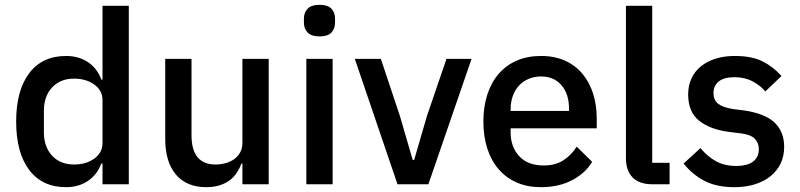

<svg xmlns="http://www.w3.org/2000/svg" viewBox="-20 -764 3316 796"><path d="M405 -86H400Q383 -40 344.5 -14Q306 12 254 12Q155 12 101 -59.5Q47 -131 47 -260Q47 -389 101 -460.5Q155 -532 254 -532Q306 -532 344.5 -506.5Q383 -481 400 -434H405V-740H514V0H405ZM287 -82Q337 -82 371 -106.5Q405 -131 405 -171V-349Q405 -389 371 -413.5Q337 -438 287 -438Q230 -438 196 -401.5Q162 -365 162 -305V-215Q162 -155 196 -118.5Q230 -82 287 -82Z M985 -86H981Q974 -67 962.5 -49Q951 -31 933.5 -17.5Q916 -4 891.5 4Q867 12 835 12Q754 12 709.5 -40Q665 -92 665 -189V-520H774V-203Q774 -82 874 -82Q895 -82 915 -87.5Q935 -93 950.5 -104Q966 -115 975.5 -132Q985 -149 985 -172V-520H1094V0H985Z M1305 -613Q1271 -613 1255.5 -629Q1240 -645 1240 -670V-687Q1240 -712 1255.5 -728Q1271 -744 1305 -744Q1339 -744 1354 -728Q1369 -712 1369 -687V-670Q1369 -645 1354 -629Q1339 -613 1305 -613ZM1250 -520H1359V0H1250Z M1628 0 1451 -520H1559L1638 -283L1691 -101H1697L1750 -283L1831 -520H1935L1756 0Z M2223 12Q2167 12 2123 -7Q2079 -26 2048 -61.5Q2017 -97 2000.5 -147.5Q1984 -198 1984 -260Q1984 -322 2000.5 -372.5Q2017 -423 2048 -458.5Q2079 -494 2123 -513Q2167 -532 2223 -532Q2280 -532 2323.5 -512Q2367 -492 2396 -456.5Q2425 -421 2439.5 -374Q2454 -327 2454 -273V-232H2097V-215Q2097 -155 2132.5 -116.5Q2168 -78 2234 -78Q2282 -78 2315 -99Q2348 -120 2371 -156L2435 -93Q2406 -45 2351 -16.5Q2296 12 2223 12ZM2223 -447Q2195 -447 2171.5 -437Q2148 -427 2131.5 -409Q2115 -391 2106 -366Q2097 -341 2097 -311V-304H2339V-314Q2339 -374 2308 -410.5Q2277 -447 2223 -447Z M2686 0Q2630 0 2602.5 -28.5Q2575 -57 2575 -108V-740H2684V-89H2756V0Z M3025 12Q2951 12 2901 -14Q2851 -40 2814 -86L2884 -150Q2913 -115 2948.5 -95.5Q2984 -76 3031 -76Q3079 -76 3102.5 -94.5Q3126 -113 3126 -146Q3126 -171 3109.5 -188.5Q3093 -206 3052 -211L3004 -217Q2924 -227 2878.5 -263.5Q2833 -300 2833 -372Q2833 -410 2847 -439.5Q2861 -469 2886.5 -489.5Q2912 -510 2947.5 -521Q2983 -532 3026 -532Q3096 -532 3140.5 -510Q3185 -488 3220 -449L3153 -385Q3133 -409 3100.5 -426.5Q3068 -444 3026 -444Q2981 -444 2959.5 -426Q2938 -408 2938 -379Q2938 -349 2957 -334Q2976 -319 3018 -312L3066 -306Q3152 -293 3191.5 -255.5Q3231 -218 3231 -155Q3231 -117 3216.5 -86.5Q3202 -56 3175 -34Q3148 -12 3110 0Q3072 12 3025 12Z"/></svg>

Font: IBM Plex Sans Thai Medm
Style: Regular
Weight: 500
Designer: Mike Abbink, Paul van der Laan, Pieter van Rosmalen, Ben Mitchell, Mark Frömberg
Foundry: Bold Monday
Version: Version 1.2